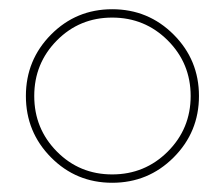

<svg xmlns="http://www.w3.org/2000/svg" viewBox="-20 -708 486 416"><path d="M343.5 -620.4Q293.9 -669.9 223.1 -669.9Q152.3 -669.9 103.3 -620.4Q54.2 -570.8 54.2 -500Q54.2 -429.2 103.3 -379.6Q152.3 -330.1 223.1 -330.1Q293.9 -330.1 343.5 -379.6Q393.1 -429.2 393.1 -500Q393.1 -570.8 343.5 -620.4ZM356.2 -633.1Q411.1 -578.1 411.1 -500Q411.1 -421.9 356.2 -366.9Q301.3 -312 223.1 -312Q145 -312 90.6 -366.9Q36.1 -421.9 36.1 -500Q36.1 -578.1 90.6 -633.1Q145 -688 223.1 -688Q301.3 -688 356.2 -633.1Z"/></svg>

Font: Rawengulk
Style: Light
Weight: 300
Version: Version 0.92